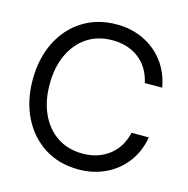

<svg xmlns="http://www.w3.org/2000/svg" viewBox="-109 -844 941 961"><g transform="rotate(15 361.0 -363.5)"><path d="M380.4 11.7Q279.8 11.7 204.1 -36.4Q128.4 -84.5 86.2 -169.2Q43.9 -253.9 43.9 -363.3Q43.9 -473.6 85.9 -558.3Q127.9 -643.1 203.9 -691.2Q279.8 -739.3 380.4 -739.3Q456.5 -739.3 519.5 -709.2Q582.5 -679.2 624.8 -623.8Q667 -568.4 680.2 -492.2H590.3Q572.8 -571.8 516.4 -614.5Q460 -657.2 380.4 -657.2Q303.7 -657.2 248 -619.9Q192.4 -582.5 162.1 -516.4Q131.8 -450.2 131.8 -363.3Q131.8 -276.9 162.1 -210.9Q192.4 -145 248 -107.7Q303.7 -70.3 380.4 -70.3Q459 -70.3 515.6 -112.8Q572.3 -155.3 590.8 -234.4H680.2Q667 -158.7 625 -103.5Q583 -48.3 519.8 -18.3Q456.5 11.7 380.4 11.7Z"/></g></svg>

Font: Inter Display
Style: Regular
Weight: 400
Designer: Rasmus Andersson
Foundry: rsms
Version: Version 4.001;git-9221beed3